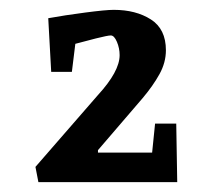

<svg xmlns="http://www.w3.org/2000/svg" viewBox="-20 -733 429 390"><path d="M340 -363H58L52 -394L179 -540Q223 -588 223 -621Q223 -635 217.5 -648Q212 -661 205 -661Q199 -661 175 -655Q151 -649 133 -644L126 -587H84L78 -696Q111 -702 153 -707.5Q195 -713 211 -713Q256 -713 286.5 -693.5Q317 -674 317 -631Q317 -606 304 -582.5Q291 -559 270 -534L179 -428V-423H289L295 -482H338Z"/></svg>

Font: Grenze Medium
Style: Regular
Weight: 500
Designer: Renata Polastri
Foundry: Omnibus-Type
Version: Version 1.002; ttfautohint (v1.8)